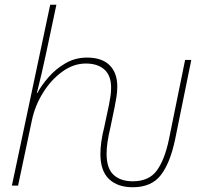

<svg xmlns="http://www.w3.org/2000/svg" viewBox="-20 -780 831 807"><path d="M538 7Q474 7 438 -27.5Q402 -62 402 -133Q402 -157 406 -185.5Q410 -214 418 -245L438 -339Q442 -361 444.5 -376.5Q447 -392 447 -412Q447 -462 419 -487.5Q391 -513 341 -513Q289 -513 242 -479Q195 -445 161 -390.5Q127 -336 114 -274L56 0H30L191 -760H217L174 -557Q165 -515 155 -471.5Q145 -428 135 -389H137Q154 -421 184 -455.5Q214 -490 255 -514Q296 -538 346 -538Q408 -538 440.5 -506Q473 -474 473 -416Q473 -393 469.5 -372.5Q466 -352 462 -331L444 -244Q436 -211 432 -183.5Q428 -156 428 -134Q428 -72 457.5 -45Q487 -18 538 -18Q606 -18 639 -63Q672 -108 690 -194L758 -528H784L716 -194Q695 -94 655.5 -43.5Q616 7 538 7Z"/></svg>

Font: Noto Sans Disp Thin
Style: Italic
Weight: 100
Italic angle: -12°
Designer: Monotype Design Team
Foundry: Monotype Imaging Inc.
Version: Version 2.000;GOOG;noto-source:20170915:90ef993387c0